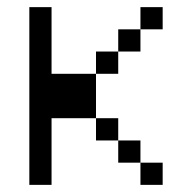

<svg xmlns="http://www.w3.org/2000/svg" viewBox="-20 -520 540 540"><path d="M437.5 0V-62.5H375V0ZM437.5 -437.5V-500H375V-437.5H312.5V-375H250V-312.5H125V-500H62.5Q62.5 -500 62.5 0H125V-187.5H250V-125H312.5V-62.5H375V-125H312.5V-187.5H250Q250 -187.5 250 -312.5H312.5V-375H375V-437.5Z"/></svg>

Font: Unifont
Style: Regular
Weight: 500
Version: Version 13.0.05